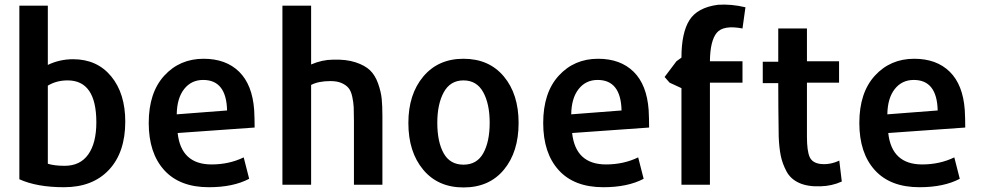

<svg xmlns="http://www.w3.org/2000/svg" viewBox="-20 -805 4315 843"><path d="M530 -271Q530 -136 458.5 -59.5Q387 17 261 17Q142 17 65 -18V-780H190V-520Q242 -545 301 -545Q406 -545 468 -470Q530 -395 530 -271ZM403 -268Q403 -452 277 -452Q228 -452 190 -429V-86Q219 -77 264 -77Q332 -77 367.5 -127Q403 -177 403 -268Z M1098 -245 760 -221Q775 -83 909 -83Q986 -83 1050 -114L1074 -20Q1004 17 897 17Q769 17 701 -58Q633 -133 633 -265Q633 -398 701 -472.5Q769 -547 874 -547Q972 -547 1030 -490Q1088 -433 1096 -322Q1098 -284 1098 -245ZM977 -320Q974 -454 872 -454Q820 -454 788.5 -414Q757 -374 756 -303Z M1659 6H1534V-274Q1534 -312 1533 -334Q1532 -356 1526.5 -381Q1521 -406 1510 -419Q1499 -432 1479.5 -440.5Q1460 -449 1431 -449Q1378 -449 1346 -432V6H1220V-780H1346V-522Q1395 -543 1442 -543Q1500 -545 1541 -531.5Q1582 -518 1604.5 -496.5Q1627 -475 1640 -438.5Q1653 -402 1656 -370.5Q1659 -339 1659 -294Z M2015 18Q1903 18 1838 -60Q1773 -138 1773 -265Q1773 -391 1838.5 -469Q1904 -547 2015 -547Q2127 -547 2192 -469.5Q2257 -392 2257 -265Q2257 -138 2192.5 -60Q2128 18 2015 18ZM1900 -266Q1900 -182 1928 -132Q1956 -82 2015 -82Q2074 -82 2102 -132.5Q2130 -183 2130 -266Q2130 -349 2101.5 -400.5Q2073 -452 2015 -452Q1957 -452 1928.5 -400Q1900 -348 1900 -266Z M2830 -245 2492 -221Q2507 -83 2641 -83Q2718 -83 2782 -114L2806 -20Q2736 17 2629 17Q2501 17 2433 -58Q2365 -133 2365 -265Q2365 -398 2433 -472.5Q2501 -547 2606 -547Q2704 -547 2762 -490Q2820 -433 2828 -322Q2830 -284 2830 -245ZM2709 -320Q2706 -454 2604 -454Q2552 -454 2520.5 -414Q2489 -374 2488 -303Z M3240 -442H3097V6H2972V-418L2920 -442L2898 -467L2950 -536L2972 -552Q2972 -661 3007 -716.5Q3042 -772 3132 -784Q3191 -788 3253 -773L3240 -680Q3156 -696 3127 -661Q3098 -626 3097 -536H3240Z M3676 -8Q3632 12 3582 13Q3526 15 3488.5 -2Q3451 -19 3433 -53Q3415 -87 3408 -121.5Q3401 -156 3399 -205Q3397 -339 3397 -440H3329V-534H3397V-680H3523V-536H3664V-442H3523V-205Q3523 -142 3535 -115.5Q3547 -89 3584 -85Q3625 -81 3665 -100Q3668 -73 3676 -8Z M4218 -245 3880 -221Q3895 -83 4029 -83Q4106 -83 4170 -114L4194 -20Q4124 17 4017 17Q3889 17 3821 -58Q3753 -133 3753 -265Q3753 -398 3821 -472.5Q3889 -547 3994 -547Q4092 -547 4150 -490Q4208 -433 4216 -322Q4218 -284 4218 -245ZM4097 -320Q4094 -454 3992 -454Q3940 -454 3908.5 -414Q3877 -374 3876 -303Z"/></svg>

Font: Repo
Style: DemiBold
Weight: 600
Designer: Stefan Peev
Foundry: Context Ltd
Version: Version 001.000